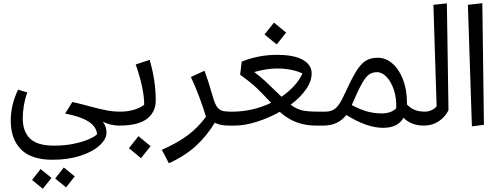

<svg xmlns="http://www.w3.org/2000/svg" viewBox="-20 -783 3110 1197"><path d="M723 0Q672 0 621 -24Q644 7 644 44Q644 84 601 123.5Q558 163 481 188Q404 213 308 213Q174 213 110.5 148Q47 83 47 -31Q47 -130 93 -224L150 -207Q122 -129 122 -43Q122 36 167 80.5Q212 125 316 125Q385 125 441.5 113Q498 101 535 84.5Q572 68 585 54Q579 -39 386 -75L431 -147Q471 -139 543 -119Q607 -102 646.5 -94.5Q686 -87 731 -87L743 -41ZM324 330 378 261 446 317 392 385ZM180 339 233 271 301 326 247 394Z M703 -43 730 -87Q772 -87 811 -97.5Q850 -108 879 -130Q879 -230 826 -381L913 -410Q951 -280 951 -157Q951 -84 896 -42Q841 0 723 0ZM784 141 843 66 919 128 859 203Z M1407 0Q1352 0 1319 -18Q1269 65 1201 127Q1133 189 1033 235L989 151Q1091 106 1154 57.5Q1217 9 1264 -55Q1251 -101 1224 -174Q1197 -247 1170 -303L1255 -342Q1277 -284 1306 -183Q1318 -140 1331 -120Q1344 -100 1362.5 -93.5Q1381 -87 1414 -87L1427 -41Z M2007 -41 1987 0H1949Q1885 0 1829.5 -20.5Q1774 -41 1724 -86Q1655 -47 1580 -23.5Q1505 0 1444 0H1407L1387 -41L1414 -87H1429Q1555 -87 1670 -142Q1617 -199 1580 -234.5Q1543 -270 1477 -317L1487 -399Q1592 -441 1706 -441Q1815 -441 1869 -409.5Q1923 -378 1923 -326Q1923 -276 1887.5 -225.5Q1852 -175 1792 -130Q1829 -103 1863.5 -95Q1898 -87 1967 -87H1995ZM1709 -205 1735 -180Q1828 -244 1866 -325Q1800 -356 1706 -356Q1644 -356 1565 -334Q1600 -308 1631 -279.5Q1662 -251 1709 -205ZM1629 -568 1688 -642 1764 -580 1705 -506Z M2643 -43 2623 0Q2581 0 2548.5 -13.5Q2516 -27 2496 -49Q2460 14 2369 14Q2268 14 2139 -66Q2087 0 1997 0H1987L1967 -41L1994 -87H2010Q2046 -87 2071.5 -107.5Q2097 -128 2125 -190Q2170 -288 2198.5 -335Q2227 -382 2257.5 -402.5Q2288 -423 2334 -423Q2385 -423 2426.5 -387Q2468 -351 2492.5 -287.5Q2517 -224 2517 -144V-132Q2536 -111 2562.5 -99Q2589 -87 2630 -87ZM2330 -333Q2301 -333 2280.5 -318.5Q2260 -304 2236 -261.5Q2212 -219 2173 -128Q2232 -97 2274.5 -86.5Q2317 -76 2360 -76Q2417 -76 2450 -107Q2453 -169 2436 -221Q2419 -273 2390.5 -303Q2362 -333 2330 -333Z M2603 -41 2630 -87Q2651 -87 2671.5 -96.5Q2692 -106 2702 -121L2682 -753L2766 -762L2776 -96Q2756 -54 2715.5 -27Q2675 0 2623 0Z M2922 5 2897 -753 2987 -763 2997 -5Z"/></svg>

Font: FiraGO Book
Style: Italic
Weight: 350
Italic angle: -8°
Designer: bBox Type GmbH
Foundry: bBox Type GmbH
Version: Version 1.001